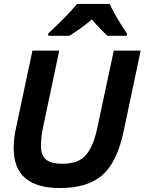

<svg xmlns="http://www.w3.org/2000/svg" viewBox="-20 -930 738 965"><path d="M280.8 15.1Q167 15.1 107.9 -33.7Q48.8 -82.5 48.8 -187Q48.8 -237.3 62 -293.9L143.1 -675.8H277.8L196.8 -292Q186 -243.7 186 -194.8Q186 -147 213.9 -126Q238.8 -106.9 293 -106.9Q327.1 -106.9 354.7 -114.7Q382.3 -122.6 404.1 -143.1Q425.8 -163.6 441.9 -199Q458 -234.4 469.7 -290L551.8 -675.8H687L601.1 -269Q567.9 -111.3 490.2 -46.4Q417 15.1 280.8 15.1ZM617.7 -750H521Q490.2 -775.9 441.9 -832Q390.6 -789.1 328.6 -750H222.7V-762.2Q253.4 -790 297.4 -834Q341.3 -877.9 366.7 -910.2H531.7Q542.5 -883.8 567.9 -840.6Q593.3 -797.4 617.7 -762.2Z"/></svg>

Font: Cadman
Style: Bold Italic
Weight: 700
Italic angle: -12°
Designer: Paul James MIller
Foundry: High-Logic / Made with FontCreator
Version: Version 2.114;March 28, 2021;FontCreator 13.0.0.2683 64-bit